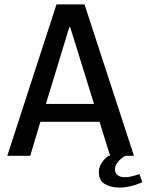

<svg xmlns="http://www.w3.org/2000/svg" viewBox="-20 -706 665 870"><path d="M13 0 236 -686H363L587 0H479L431 -154H163L117 0ZM294 -583 188 -235H406L298 -583ZM522 144Q482 144 455 128Q428 112 428 74Q428 50 442 30Q456 10 472 0H548Q527 12 514 28Q501 44 501 61Q501 78 513 87.5Q525 97 545 97Q563 97 579.5 92.5Q596 88 612 83L625 119Q600 131 573 137.5Q546 144 522 144Z"/></svg>

Font: Chivo Mono
Style: Regular
Weight: 400
Monospace: yes
Designer: Hector Gatti
Foundry: Omnibus-Type
Version: Version 1.008; ttfautohint (v1.8.4.7-5d5b)